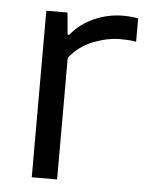

<svg xmlns="http://www.w3.org/2000/svg" viewBox="-45 -586 478 623"><g transform="rotate(5 194.0 -274.0)"><path d="M81.5 0V-542.5H150.5L157 -471H162.5Q192 -508 237.5 -528Q283 -548 331.5 -548Q357.5 -548 380.5 -543.5V-467.5Q368 -470 354.8 -470.8Q341.5 -471.5 327.5 -471.5Q287 -471.5 240.5 -453.2Q194 -435 164 -396V0Z"/></g></svg>

Font: Encode Sans SmExp
Style: Regular
Weight: 400
Width: 6
Designer: Multiple Designers
Foundry: Impallari Type
Version: Version 3.002; ttfautohint (v1.8.3) -l 8 -r 50 -G 200 -x 14 